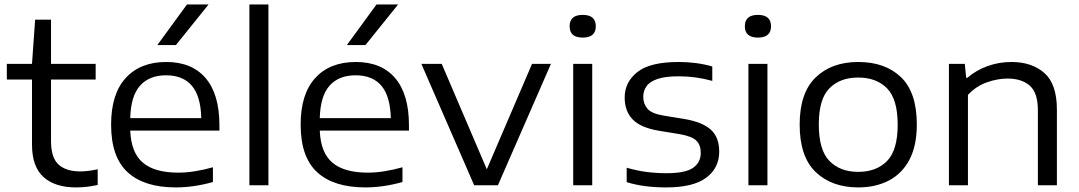

<svg xmlns="http://www.w3.org/2000/svg" viewBox="-20 -828 4823 858"><path d="M320 9.5Q225.5 9.5 174.2 -37Q123 -83.5 123 -181.5V-472.5H10.5V-542.5H123L137 -740H208V-542.5H407.5V-472.5H208V-197.5Q208 -123.5 241.5 -92.8Q275 -62 339.5 -62Q372 -62 416.5 -71.5V-1.5Q368.5 9.5 320 9.5Z M765.5 9.5Q624.5 9.5 550.5 -58.2Q476.5 -126 476.5 -271Q476.5 -408 541.8 -479.5Q607 -551 723 -551Q837.5 -551 899 -478.8Q960.5 -406.5 960.5 -268.5V-244.5H562Q566 -145 618.8 -100.8Q671.5 -56.5 776.5 -56.5Q812.5 -56.5 851.5 -62.8Q890.5 -69 931.5 -80.5V-14.5Q845.5 9.5 765.5 9.5ZM722 -491.5Q647 -491.5 605.8 -445.2Q564.5 -399 562 -300H879.5Q877 -398.5 837.2 -445Q797.5 -491.5 722 -491.5ZM683 -626.5 815.5 -808H912L766 -626.5Z M1094.5 0V-808H1179.5V0Z M1612.5 9.5Q1471.5 9.5 1397.5 -58.2Q1323.5 -126 1323.5 -271Q1323.5 -408 1388.8 -479.5Q1454 -551 1570 -551Q1684.5 -551 1746 -478.8Q1807.5 -406.5 1807.5 -268.5V-244.5H1409Q1413 -145 1465.8 -100.8Q1518.5 -56.5 1623.5 -56.5Q1659.5 -56.5 1698.5 -62.8Q1737.5 -69 1778.5 -80.5V-14.5Q1692.5 9.5 1612.5 9.5ZM1569 -491.5Q1494 -491.5 1452.8 -445.2Q1411.5 -399 1409 -300H1726.5Q1724 -398.5 1684.2 -445Q1644.5 -491.5 1569 -491.5ZM1530 -626.5 1662.5 -808H1759L1613 -626.5Z M2099 0 1863 -542.5H1954L2155.5 -71.5L2357.5 -542.5H2442L2205 0Z M2541.5 0V-542.5H2626.5V0ZM2584 -660Q2525.5 -660 2525.5 -710.5Q2525.5 -761.5 2584 -761.5Q2642.5 -761.5 2642.5 -710.5Q2642.5 -660 2584 -660Z M2957.5 9.5Q2909 9.5 2865 4Q2821 -1.5 2780.5 -14V-78.5Q2827 -65 2870.2 -59.5Q2913.5 -54 2959 -54Q3042.5 -54 3077 -78Q3111.5 -102 3111.5 -145Q3111.5 -180 3091.8 -199.5Q3072 -219 3017.5 -228.5L2925.5 -243.5Q2842 -257.5 2806.8 -294.8Q2771.5 -332 2771.5 -392Q2771.5 -461 2828.2 -506Q2885 -551 3012.5 -551Q3093.5 -551 3163 -531V-466.5Q3090 -487 3013 -487Q2952.5 -487 2917.8 -475Q2883 -463 2868.8 -442.2Q2854.5 -421.5 2854.5 -395Q2854.5 -365 2872.8 -342.8Q2891 -320.5 2945 -311.5L3037 -296.5Q3118 -283 3156 -249Q3194 -215 3194 -150.5Q3194 -77 3135.8 -33.8Q3077.5 9.5 2957.5 9.5Z M3324.5 0V-542.5H3409.5V0ZM3367 -660Q3308.5 -660 3308.5 -710.5Q3308.5 -761.5 3367 -761.5Q3425.5 -761.5 3425.5 -710.5Q3425.5 -660 3367 -660Z M3815 9.5Q3697.5 9.5 3625.5 -58.8Q3553.5 -127 3553.5 -271.5Q3553.5 -413 3625 -482Q3696.5 -551 3815 -551Q3935.5 -551 4006.2 -483.2Q4077 -415.5 4077 -271.5Q4077 -176.5 4044 -114.2Q4011 -52 3952 -21.2Q3893 9.5 3815 9.5ZM3815 -60Q3896.5 -60 3944 -108.5Q3991.5 -157 3991.5 -270.5Q3991.5 -385 3944 -433.2Q3896.5 -481.5 3815 -481.5Q3734 -481.5 3686.5 -433.5Q3639 -385.5 3639 -272Q3639 -157.5 3686.5 -108.8Q3734 -60 3815 -60Z M4220.5 0V-542.5H4291.5L4297.5 -480.5H4303Q4342.5 -514.5 4393.5 -532.8Q4444.5 -551 4500 -551Q4591 -551 4647 -501.8Q4703 -452.5 4703 -338V0H4618V-335.5Q4618 -413.5 4581.8 -445.2Q4545.5 -477 4482 -477Q4438.5 -477 4390.5 -460.2Q4342.5 -443.5 4305.5 -404V0Z"/></svg>

Font: Encode Sans Expanded Expanded
Style: Regular
Weight: 400
Width: 7
Designer: Multiple Designers
Foundry: Impallari Type
Version: Version 3.000; ttfautohint (v1.8.3) -l 8 -r 50 -G 200 -x 14 